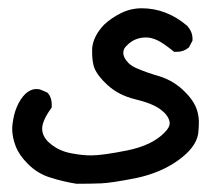

<svg xmlns="http://www.w3.org/2000/svg" viewBox="-20 -278 540 469"><path d="M9.8 37.1Q9.8 31.2 10.7 24.4Q13.7 0 21.5 -17.6Q29.3 -36.1 42 -48.8Q54.7 -60.5 69.3 -60.5Q76.2 -60.5 80.1 -58.6L95.7 -51.8L97.7 -49.8Q106.4 -39.1 106.4 -22.5Q106.4 -20.5 106.4 -15.6Q83 16.6 83 36.1Q83 53.7 97.7 68.4L104.5 74.2Q125 90.8 152.8 96.2Q180.7 101.6 202.1 101.6Q230.5 101.6 291 89.4Q351.6 77.1 381.8 45.9Q394.5 33.2 394.5 23.4Q394.5 22.5 394.5 21.5Q392.6 4.9 372.6 -10.3Q352.5 -25.4 311.5 -35.2Q270.5 -44.9 243.2 -69.8Q215.8 -94.7 209 -116.2Q205.1 -131.8 205.1 -148.4Q205.1 -154.3 205.1 -160.2Q208 -190.4 234.4 -217.8Q252 -234.4 275.9 -246.1Q299.8 -257.8 326.2 -257.8Q386.7 -257.8 437.5 -214.8Q450.2 -200.2 450.2 -183.6Q450.2 -182.6 450.2 -178.7L441.4 -162.1Q428.7 -151.4 412.1 -151.4Q410.2 -151.4 405.3 -151.4Q378.9 -172.9 364.3 -179.7Q349.6 -186.5 336.9 -186.5Q308.6 -186.5 290 -167Q281.2 -159.2 281.2 -149.4Q281.2 -136.7 293.9 -124Q300.8 -117.2 311.5 -112.3Q335 -101.6 369.1 -91.8Q406.2 -80.1 432.6 -52.7Q455.1 -30.3 461.9 -6.8Q465.8 6.8 465.8 21.5Q465.8 36.1 463.9 49.8Q458 83 415 113.8Q372.1 144.5 311.5 157.2Q252 168.9 226.6 169.9Q202.1 170.9 168 170.9H167Q135.7 166 104.5 156.2Q71.3 146.5 46.9 121.1Q26.4 100.6 18.1 78.6Q9.8 56.6 9.8 37.1Z"/></svg>

Font: JasonHandwriting2
Style: SemiBold
Weight: 600
Version: Version 1.04.7